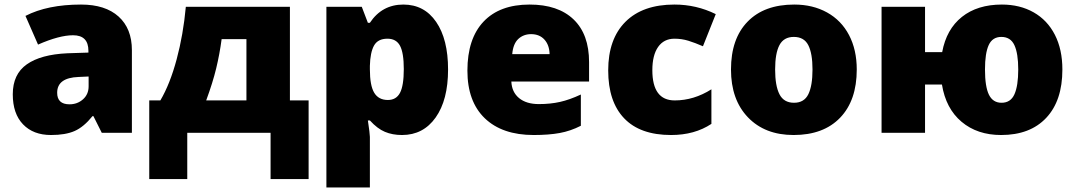

<svg xmlns="http://www.w3.org/2000/svg" viewBox="-20 -583 4728 843"><path d="M426.8 0 390.1 -73.2H386.2Q347.7 -25.4 307.6 -7.8Q267.6 9.8 204.1 9.8Q126 9.8 81.1 -37.1Q36.1 -84 36.1 -168.9Q36.1 -257.3 97.7 -300.5Q159.2 -343.8 275.9 -349.1L368.2 -352.1V-359.9Q368.2 -428.2 300.8 -428.2Q240.2 -428.2 147 -387.2L91.8 -513.2Q188.5 -563 335.9 -563Q442.4 -563 500.7 -510.3Q559.1 -457.5 559.1 -362.8V0ZM285.2 -125Q319.8 -125 344.5 -147Q369.1 -168.9 369.1 -204.1V-247.1L325.2 -245.1Q231 -241.7 231 -175.8Q231 -125 285.2 -125Z M1335 203.1H1168V0H802.2V203.1H635.3V-142.1H684.1Q726.6 -214.4 755.6 -322.5Q784.7 -430.7 795.9 -553.2H1252.9V-142.1H1335ZM1062 -142.1V-411.1H953.1Q944.3 -345.2 929.2 -282.7Q914.1 -220.2 885.3 -142.1Z M1745.1 9.8Q1703.1 9.8 1669.9 -4.2Q1636.7 -18.1 1604 -54.2H1595.2Q1604 3.9 1604 18.1V240.2H1413.1V-553.2H1568.4L1595.2 -482.9H1604Q1657.2 -563 1751 -563Q1842.8 -563 1895 -486.8Q1947.3 -410.6 1947.3 -277.8Q1947.3 -144 1892.8 -67.1Q1838.4 9.8 1745.1 9.8ZM1681.2 -413.1Q1639.2 -413.1 1622.3 -383.1Q1605.5 -353 1604 -293.9V-278.8Q1604 -207.5 1623 -175.8Q1642.1 -144 1683.1 -144Q1719.7 -144 1736.3 -175.5Q1752.9 -207 1752.9 -279.8Q1752.9 -351.1 1736.3 -382.1Q1719.7 -413.1 1681.2 -413.1Z M2323.2 9.8Q2185.1 9.8 2108.6 -63.7Q2032.2 -137.2 2032.2 -272.9Q2032.2 -413.1 2103 -488Q2173.8 -563 2305.2 -563Q2430.2 -563 2498.3 -497.8Q2566.4 -432.6 2566.4 -310.1V-225.1H2225.1Q2227.1 -178.7 2259 -152.3Q2291 -126 2346.2 -126Q2396.5 -126 2438.7 -135.5Q2481 -145 2530.3 -168V-30.8Q2485.4 -7.8 2437.5 1Q2389.6 9.8 2323.2 9.8ZM2312 -433.1Q2278.3 -433.1 2255.6 -411.9Q2232.9 -390.6 2229 -345.2H2393.1Q2392.1 -385.3 2370.4 -409.2Q2348.6 -433.1 2312 -433.1Z M2926.3 9.8Q2790.5 9.8 2720.5 -63.5Q2650.4 -136.7 2650.4 -273.9Q2650.4 -411.6 2726.1 -487.3Q2801.8 -563 2941.4 -563Q3037.6 -563 3122.6 -521L3066.4 -379.9Q3031.7 -395 3002.4 -404.1Q2973.1 -413.1 2941.4 -413.1Q2895 -413.1 2869.6 -377Q2844.2 -340.8 2844.2 -274.9Q2844.2 -142.1 2942.4 -142.1Q3026.4 -142.1 3103.5 -190.9V-39.1Q3029.8 9.8 2926.3 9.8Z M3741.7 -277.8Q3741.7 -142.1 3668.7 -66.2Q3595.7 9.8 3464.4 9.8Q3338.4 9.8 3263.9 -67.9Q3189.5 -145.5 3189.5 -277.8Q3189.5 -413.1 3262.5 -488Q3335.4 -563 3467.3 -563Q3548.8 -563 3611.3 -528.3Q3673.8 -493.7 3707.8 -429Q3741.7 -364.3 3741.7 -277.8ZM3383.3 -277.8Q3383.3 -206.5 3402.3 -169.2Q3421.4 -131.8 3466.3 -131.8Q3510.7 -131.8 3529.1 -169.2Q3547.4 -206.5 3547.4 -277.8Q3547.4 -348.6 3528.8 -384.8Q3510.3 -420.9 3465.3 -420.9Q3421.4 -420.9 3402.3 -385Q3383.3 -349.1 3383.3 -277.8Z M4644.5 -277.8Q4644.5 -141.1 4573.7 -65.7Q4502.9 9.8 4375.5 9.8Q4271 9.8 4201.9 -48.3Q4132.8 -106.4 4115.7 -211.9H4041.5V0H3850.6V-553.2H4041.5V-354H4116.7Q4135.3 -454.6 4203.4 -508.8Q4271.5 -563 4378.9 -563Q4458 -563 4518.3 -528.8Q4578.6 -494.6 4611.6 -430.2Q4644.5 -365.7 4644.5 -277.8ZM4304.7 -277.8Q4304.7 -202.6 4322 -167.2Q4339.4 -131.8 4377.4 -131.8Q4417.5 -131.8 4434.1 -169.2Q4450.7 -206.5 4450.7 -277.8Q4450.7 -348.6 4433.8 -384.8Q4417 -420.9 4376.5 -420.9Q4337.4 -420.9 4321 -385Q4304.7 -349.1 4304.7 -277.8Z"/></svg>

Font: Open Sans ExtBd
Style: Bold
Weight: 800
Foundry: Ascender Corporation
Version: Version 1.10